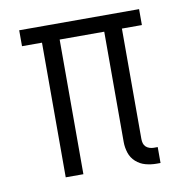

<svg xmlns="http://www.w3.org/2000/svg" viewBox="-65 -583 630 653"><g transform="rotate(-10 250.0 -256.0)"><path d="M424 8Q405 8 386.5 3Q368 -2 353.5 -15Q339 -28 333 -46.5Q327 -65 327 -84V-465H173V0H112V-465H43V-520H457V-465H388V-84Q388 -76 390 -69Q392 -62 397 -57Q402 -52 409.5 -49.5Q417 -47 424 -47H438V8Z"/></g></svg>

Font: Iosevka SS04 Light
Style: Regular
Weight: 300
Monospace: yes
Designer: Belleve Invis
Foundry: Belleve Invis
Version: Version 19.0.0; ttfautohint (v1.8.4)